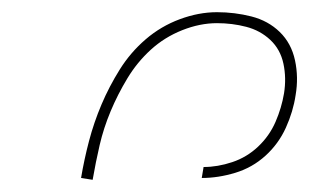

<svg xmlns="http://www.w3.org/2000/svg" viewBox="-20 -800 540 315"><path d="M132 -505 113 -508Q118 -538 126 -568.5Q134 -599 146.5 -628.5Q159 -658 176.5 -686Q194 -714 219 -735.5Q244 -757 275 -768.5Q306 -780 336 -780Q365 -780 392.5 -773Q420 -766 439 -747.5Q458 -729 464 -701Q470 -673 465 -644Q461 -617 449 -590.5Q437 -564 415.5 -544.5Q394 -525 366 -516.5Q338 -508 311 -508L314 -526Q337 -526 361 -534Q385 -542 403.5 -559.5Q422 -577 432 -600Q442 -623 446 -647Q450 -672 445 -695.5Q440 -719 423.5 -734.5Q407 -750 384 -756Q361 -762 336 -762Q308 -762 279 -750.5Q250 -739 227.5 -718.5Q205 -698 189 -671.5Q173 -645 161.5 -617.5Q150 -590 143.5 -562Q137 -534 132 -505Z"/></svg>

Font: Iosevka Thin
Style: Italic
Weight: 100
Italic angle: -9°
Monospace: yes
Designer: Belleve Invis
Foundry: Belleve Invis
Version: Version 32.5.0; ttfautohint (v1.8.4)